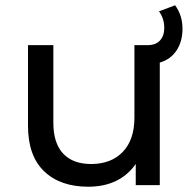

<svg xmlns="http://www.w3.org/2000/svg" viewBox="-20 -701 725 727"><path d="M671 -592Q671 -544 648.5 -510Q626 -476 585 -464V0H494V-80Q433 6 314 6Q208 6 147 -52.5Q86 -111 86 -225V-530H182V-236Q182 -159 219 -119.5Q256 -80 325 -80Q401 -80 445 -126Q489 -172 489 -256V-530H538Q570 -530 586 -548Q602 -566 602 -595Q602 -631 582 -658L643 -681Q671 -643 671 -592Z"/></svg>

Font: false
Style: Regular
Weight: 500
Designer: Julieta Ulanovsky
Foundry: Julieta Ulanovsky
Version: Version 7.222;hotconv 1.0.109;makeotfexe 2.5.65596